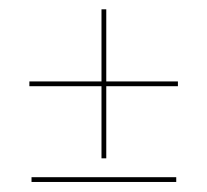

<svg xmlns="http://www.w3.org/2000/svg" viewBox="-20 -516 434 402"><path d="M192.5 -184.5V-335.5H41.5V-345.5H192.5V-496.5H202.5V-345.5H352.5V-335.5H202.5V-184.5ZM46 -135V-145H349V-135Z"/></svg>

Font: Imbue 100pt SemiBold
Style: Regular
Weight: 600
Designer: Tyler Finck
Foundry: Etcetera Type Company
Version: Version 1.102; ttfautohint (v1.8.3)